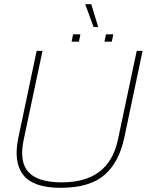

<svg xmlns="http://www.w3.org/2000/svg" viewBox="-20 -887 701 917"><path d="M427 -758 387 -867H416L449 -758ZM322 -688 329 -723H364L357 -688ZM479 -688 486 -723H521L514 -688ZM269 10Q139 10 91 -51.5Q43 -113 68 -231L155 -644H183L93 -219Q71 -113 116.5 -64.5Q162 -16 275 -16Q500 -16 543 -219L633 -644H661L574 -231Q549 -112 478.5 -51Q408 10 269 10Z"/></svg>

Font: Kanit Thin
Style: Italic
Weight: 250
Italic angle: -12°
Designer: Katatrad Team
Foundry: CadsonDemak
Version: Version 2.000; ttfautohint (v1.8.3)